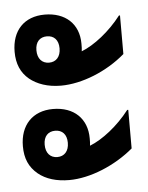

<svg xmlns="http://www.w3.org/2000/svg" viewBox="-42 -524 420 545"><g transform="rotate(-5 168.5 -252.0)"><path d="M134 -284C194 -284 266 -313 318 -358V-468H315C282 -425 237 -390 201 -376C202 -382 202 -390 202 -398C202 -454 164 -489 105 -489C47 -489 11 -452 11 -391C11 -357 22 -331 45 -312C66 -295 96 -284 134 -284ZM106 -352C86 -352 73 -366 73 -390C73 -414 86 -427 106 -427C126 -427 139 -414 139 -390C139 -366 126 -352 106 -352ZM134 -15C194 -15 266 -45 318 -89V-199H315C282 -156 237 -121 201 -107C202 -113 202 -120 202 -128C202 -184 165 -220 105 -220C47 -220 11 -182 11 -122C11 -87 22 -62 46 -42C68 -24 98 -15 134 -15ZM106 -83C86 -83 73 -97 73 -121C73 -145 86 -158 106 -158C126 -158 139 -145 139 -121C139 -97 126 -83 106 -83Z"/></g></svg>

Font: Noto Sans Thai Looped UI Narrow
Style: Bold
Weight: 700
Width: 4
Designer: Cadson Demak Team
Foundry: Cadson Demak Co., Ltd.
Version: Version 1.000